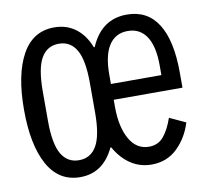

<svg xmlns="http://www.w3.org/2000/svg" viewBox="-65 -599 731 682"><g transform="rotate(-10 300.0 -258.0)"><path d="M263 -205V-311Q263 -394 241.5 -431Q220 -468 178 -468Q136 -468 114.5 -431Q93 -394 93 -311V-205Q93 -122 114.5 -85Q136 -48 178 -48Q220 -48 241.5 -85Q263 -122 263 -205ZM518 -295V-329Q518 -399 494.5 -434.5Q471 -470 427 -470Q383 -470 359.5 -434.5Q336 -399 336 -329V-295ZM298 -73H295Q255 12 172 12Q95 12 55.5 -59.5Q16 -131 16 -258Q16 -385 55.5 -456.5Q95 -528 172 -528Q216 -528 248.5 -504Q281 -480 299 -434H302Q342 -528 434 -528Q508 -528 546 -468Q584 -408 584 -292V-238H336V-213Q336 -140 361 -96Q386 -52 431 -52Q464 -52 484 -76Q504 -100 518 -141L576 -114Q560 -61 522.5 -24.5Q485 12 429 12Q388 12 354.5 -10Q321 -32 298 -73Z"/></g></svg>

Font: iA Writer Mono V
Style: Regular
Weight: 400
Designer: Mike Abbink, Paul van der Laan, Pieter van Rosmalen
Foundry: Bold Monday
Version: Version 2.000